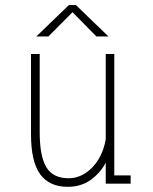

<svg xmlns="http://www.w3.org/2000/svg" viewBox="-20 -708 590 740"><path d="M241 12Q170 12 134.8 -36.5Q99.5 -85 99.5 -190.5V-500H133V-198Q133 -106.5 158.5 -63.8Q184 -21 244.5 -21Q279 -21 309.2 -40.8Q339.5 -60.5 360 -94.5Q380.5 -128.5 387.5 -171.5V-500H420.5V-32H483.5V0H387.5V-81Q366 -40.5 329 -14.2Q292 12 241 12ZM120 -567.5 245.5 -688.5H272.5L398 -567.5H351.5L259.5 -661L166.5 -567.5Z"/></svg>

Font: Trispace SemiCondensed Thin
Style: Regular
Weight: 100
Width: 4
Designer: Tyler Finck
Foundry: Etcetera Type Company
Version: Version 1.210; ttfautohint (v1.8.3)